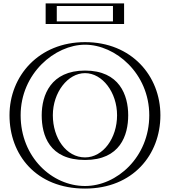

<svg xmlns="http://www.w3.org/2000/svg" viewBox="-20 -1086 992 1121"><path d="M263.5 -413C263.5 -536 331.5 -659 476.5 -659C622.5 -659 688.5 -536 688.5 -413C688.5 -290 626.5 -167 476.5 -167C322.5 -167 263.5 -290 263.5 -413ZM60.5 -413C60.5 -654 249.5 -840 476.5 -840C705.5 -840 891.5 -654 891.5 -413C891.5 -172 713.5 15 476.5 15C232.5 15 60.5 -172 60.5 -413ZM271.5 -1066H679.5V-946H271.5ZM248.5 -413C248.5 -286.1 311.4 -152 476.5 -152C637.7 -152 703.5 -285.9 703.5 -413C703.5 -540.4 633.6 -674 476.5 -674C320.5 -674 248.5 -540.5 248.5 -413ZM75.5 -413C75.5 -179.5 241.1 0 476.5 0C704.9 0 876.5 -179.7 876.5 -413C876.5 -646 697 -825 476.5 -825C257.9 -825 75.5 -645.9 75.5 -413ZM286.5 -1051H664.5V-961H286.5ZM248.5 -413C248.5 -540.5 320.5 -674 476.5 -674C633.6 -674 703.5 -540.4 703.5 -413C703.5 -285.9 637.7 -152 476.5 -152C311.4 -152 248.5 -286.1 248.5 -413ZM75.5 -413C75.5 -645.9 257.9 -825 476.5 -825C697 -825 876.5 -646 876.5 -413C876.5 -179.7 704.9 0 476.5 0C241.1 0 75.5 -179.5 75.5 -413ZM286.5 -1051V-961H664.5V-1051ZM263.5 -413C263.5 -290 322.6 -167 476.5 -167C626.4 -167 688.5 -290 688.5 -413C688.5 -536 622.5 -659 476.5 -659C331.5 -659 263.5 -536 263.5 -413ZM60.5 -413C60.5 -172 232.5 15 476.5 15C713.5 15 891.5 -172 891.5 -413C891.5 -654 705.5 -840 476.5 -840C249.5 -840 60.5 -654 60.5 -413ZM271.5 -1066V-946H679.5V-1066ZM223.5 -413C223.5 -296.2 267.5 -152 476.5 -152C681.7 -152 728.5 -296.1 728.5 -413C728.5 -530 677.8 -674 476.5 -674C276.2 -674 223.5 -530.1 223.5 -413ZM100.5 -413C100.5 -657.6 301.2 -825 476.5 -825C653.8 -825 851.5 -657.7 851.5 -413C851.5 -168.2 661.8 0 476.5 0C284 0 100.5 -168.1 100.5 -413ZM311.5 -1051H639.5V-961H311.5ZM288.5 -413C288.5 -546.5 375.8 -659 476.5 -659C578.2 -659 663.5 -546.4 663.5 -413C663.5 -279.7 582.3 -167 476.5 -167C366.6 -167 288.5 -279.8 288.5 -413ZM35.5 -413C35.5 -183.4 189.6 15 476.5 15C756.6 15 916.5 -183.5 916.5 -413C916.5 -642.4 748.7 -840 476.5 -840C206.3 -840 35.5 -642.3 35.5 -413ZM246.5 -1066V-946H704.5V-1066Z"/></svg>

Font: Hussar Outliner
Style: Regular
Weight: 700
Foundry: Cannot Into Space Fonts
Version: Version 0.92